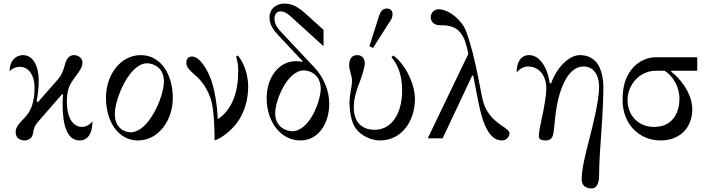

<svg xmlns="http://www.w3.org/2000/svg" viewBox="-20 -778 3994 1080"><path d="M34 -377C49 -393 68 -402 92 -402C145 -402 174 -348 174 -291C174 -256 174 -244 166 -206C156 -159 135 -131 103 -99C92 -88 68 -64 68 -34C68 0 96 12 116 12C148 12 163 -7 166 -30C169 -52 174 -70 190 -88L329 -248L335 -246C333 -225 332 -208 332 -196C332 -68 359 12 428 12C479 12 500 -35 500 -96C489 -80 466 -64 442 -64C405 -64 356 -92 356 -212C356 -232 359 -256 364 -274C368 -290 378 -311 390 -327L425 -376C439 -396 444 -411 444 -428C444 -450 420 -468 397 -468C376 -468 356 -455 347 -421C338 -385 328 -358 307 -333L193 -203L186 -209C192 -240 198 -284 198 -321C198 -398 172 -468 108 -468C79 -468 34 -446 34 -377Z M626 -137C626 -225 709 -422 807 -422C838 -422 902 -402 902 -319C902 -234 817 -34 715 -34C683 -34 626 -55 626 -137ZM576 -228C576 -96 644 12 756 12C868 12 952 -96 952 -228C952 -360 884 -468 772 -468C660 -468 576 -360 576 -228Z M1028 -423C1028 -399 1052 -378 1075 -358C1097 -339 1137 -302 1164 -226C1186 -164 1187 -29 1187 12C1227 -1 1279 -42 1312 -86C1357 -147 1376 -219 1376 -292C1376 -356 1353 -424 1318 -466L1308 -460C1318 -427 1320 -406 1320 -376C1320 -326 1313 -262 1288 -207C1265 -157 1232 -124 1205 -108C1202 -184 1186 -292 1158 -353C1142 -389 1104 -460 1060 -460C1038 -460 1028 -446 1028 -423Z M1528 -141C1528 -215 1597 -382 1689 -382C1720 -382 1784 -361 1784 -279C1784 -208 1720 -40 1624 -40C1593 -40 1528 -61 1528 -141ZM1480 -226C1480 -94 1558 12 1670 12C1772 12 1832 -84 1832 -196C1832 -267 1801 -343 1749 -398L1564 -595C1540.3 -620.3 1524 -642 1524 -674C1524 -696 1537 -714 1556 -714C1578 -714 1590.9 -707.1 1617 -684L1800 -518V-610L1718 -684C1672.8 -724.9 1636 -758 1580 -758C1534 -758 1496 -729 1496 -680C1496 -639 1517.4 -609.5 1546 -579L1682 -434L1678 -430C1669 -433 1654 -434 1646 -434C1544 -434 1480 -338 1480 -226Z M2058 -518 2078 -508 2166 -646C2178 -664.9 2188 -675 2188 -699C2188 -718 2176 -730 2156 -730C2126 -730 2116.5 -702.9 2108 -676ZM1944 -410C1944 -397 1948 -382 1951 -372C1955 -358 1960 -340 1960 -321C1960 -313 1958 -290 1953 -268C1949 -244 1946 -218 1946 -207C1946 -157 1954 -95 1980 -57C2008 -17 2065 12 2117 12C2242 12 2314 -100 2314 -221C2314 -310 2256 -421 2192 -466L2182 -456C2214 -417 2242 -364 2242 -268C2242 -144 2186 -48 2088 -48C2005 -48 1970 -102 1970 -174C1970 -228 1986 -271 2002 -313C2019 -357 2032 -403 2032 -424C2032 -443 2020 -468 1990 -468C1958 -468 1944 -446 1944 -410Z M2386 0H2470L2636 -353L2642 -352C2652 -304 2661 -250 2674 -188C2702 -53 2744 12 2803 12C2831 12 2846 -11 2846 -29C2846 -42.2 2824.2 -56.8 2802 -71.6C2749.8 -106.8 2707 -152 2692 -230L2671 -337C2651.4 -435.9 2630 -527 2601 -604C2578.4 -664.1 2505 -726 2447 -726C2426 -726 2403 -709 2403 -681C2403 -659 2418 -636 2456 -636C2486 -636 2501 -634 2518 -629C2562 -616 2584 -581 2598 -540C2606 -515 2611 -496 2614 -474Z M2886 -371C2898 -384 2920 -404 2950 -404C3015 -404 3053 -349 3053 -282C3053 -242 3040 -168 3027 -110C3018 -68 3011 -31 3011 -12C3011 6 3025 12 3048 12C3100 12 3092 -28 3104 -128C3120 -265 3170 -404 3262 -404C3334 -404 3350 -332 3350 -292C3350 -212 3317 -82 3292 16C3272 94 3252 172 3252 230C3252 262 3270 282 3308 282C3336 282 3350 254 3350 207C3350 143 3356 50 3364 -58C3370 -144 3374 -230 3374 -293C3374 -324 3366 -386 3339 -422C3320 -447 3290 -468 3242 -468C3178 -468 3108 -392 3080 -309L3072 -311C3061 -392 3019 -468 2956 -468C2908 -468 2886 -425 2886 -371Z M3482 -214C3482 -84 3572 12 3696 12C3802 12 3874 -57 3874 -164C3874 -256 3799 -344 3756 -374V-380H3902V-456H3669C3604 -456 3549 -418 3518 -367C3490 -322 3482 -268 3482 -214ZM3510 -216C3510 -299 3576 -380 3669 -380H3719C3764 -351 3802 -292 3802 -222C3802 -152 3769 -64 3659 -64C3571 -64 3510 -128 3510 -216Z"/></svg>

Font: Old Standard
Style: Regular
Weight: 400
Designer: Alexey Kryukov <alexios@thessalonica.org.ru>
Version: Version 2.0